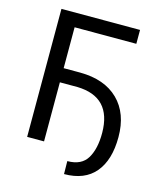

<svg xmlns="http://www.w3.org/2000/svg" viewBox="-125 -800 856 1030"><g transform="rotate(15 303.5 -284.5)"><path d="M560.5 -125Q560.5 2 502 71.8Q443.4 141.6 329.6 141.6L328.6 69.8Q407.2 69.8 439 16.4Q470.7 -37.1 470.2 -125Q468.8 -323.2 278.3 -328.1H180.7V0H86.9V-710.9H523.4V-633.8H180.7V-406.7H272.5Q408.7 -405.8 484.6 -331.3Q560.5 -256.8 560.5 -125Z"/></g></svg>

Font: Roboto21382017
Style: Regular
Weight: 400
Designer: Christian Robertson
Foundry: Google
Version: Version 2.138; 2017